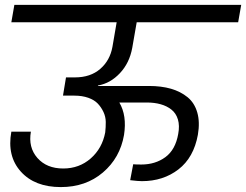

<svg xmlns="http://www.w3.org/2000/svg" viewBox="-20 -760 996 777"><path d="M25.9 -669.9 38.1 -740.2H956.1L943.8 -669.9H533.2L515.1 -565.9Q503.9 -504.9 465.3 -463.9Q426.8 -422.9 377 -414.1L376 -412.1H583Q632.8 -412.1 671.9 -400.9Q710.9 -389.6 739 -366.7Q767.1 -343.8 778.3 -304.9Q789.6 -266.1 780.8 -214.8Q764.2 -122.6 702.4 -74.7Q640.6 -26.9 554.2 -26.9Q539.1 -26.9 506.8 -30.8L519 -95.2Q531.2 -94.2 551.8 -94.2Q608.4 -94.2 649.2 -124Q689.9 -153.8 701.2 -217.8Q707.5 -251.5 700 -276.6Q692.4 -301.8 673.8 -316.4Q655.3 -331.1 630.1 -338.1Q605 -345.2 573.2 -345.2H462.9Q494.1 -292.5 481.9 -213.9Q465.8 -121.1 396.5 -62Q327.1 -2.9 226.1 -2.9Q120.6 -2.9 64.2 -65.7Q7.8 -128.4 25.9 -227.1H105Q93.8 -163.6 131.3 -120.8Q168.9 -78.1 235.8 -78.1Q300.8 -78.1 347.2 -118.9Q393.6 -159.7 405.8 -224.1Q408.2 -245.6 408 -266.6Q407.7 -287.6 398.7 -306.9Q389.6 -326.2 375.7 -340.8Q361.8 -355.5 337.2 -364.3Q312.5 -373 280.8 -373H234.9L247.1 -446.8H283.2Q346.2 -446.8 385.7 -481.2Q425.3 -515.6 435.1 -570.8L452.1 -669.9Z"/></svg>

Font: SVN-Poppins
Style: Italic
Weight: 400
Italic angle: -10°
Designer: Ninad Kale (Devanagari), Jonny Pinhorn (Latin)
Foundry: Indian Type Foundry
Version: Version 3.002 2017